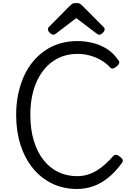

<svg xmlns="http://www.w3.org/2000/svg" viewBox="-20 -1233 863 1272"><path d="M491 19Q399 19 324.5 -17.5Q250 -54 197 -119.5Q144 -185 115.5 -274.5Q87 -364 87 -472Q87 -543 100 -607Q113 -671 137.5 -726Q162 -781 197.5 -824Q233 -867 278 -898Q323 -929 377.5 -945Q432 -961 493 -961Q542 -961 591 -949.5Q640 -938 685 -911Q730 -884 764 -834Q773 -822 769 -813Q765 -804 753 -793Q739 -781 729 -779Q719 -777 709 -787Q682 -816 647.5 -835.5Q613 -855 574 -865.5Q535 -876 493 -876Q448 -876 407.5 -864Q367 -852 332 -828Q297 -804 269.5 -769.5Q242 -735 222 -690Q202 -645 191.5 -590.5Q181 -536 181 -472Q181 -376 204 -300.5Q227 -225 268.5 -172.5Q310 -120 366.5 -93Q423 -66 491 -66Q528 -66 560.5 -76Q593 -86 622.5 -104Q652 -122 678.5 -146.5Q705 -171 731 -200Q740 -209 751.5 -207Q763 -205 776 -194Q790 -183 793 -174Q796 -165 788 -154Q744 -93 695.5 -54.5Q647 -16 596 1.5Q545 19 491 19ZM333 -1003Q323 -1003 310.5 -1015Q298 -1027 298 -1037Q298 -1040 298 -1044Q298 -1048 303 -1053L441 -1193Q448 -1200 457 -1206.5Q466 -1213 485 -1213Q504 -1213 512.5 -1206.5Q521 -1200 528 -1193L667 -1053Q672 -1048 672.5 -1044Q673 -1040 673 -1037Q673 -1027 660.5 -1015Q648 -1003 638 -1003Q631 -1003 626 -1006.5Q621 -1010 613 -1016L485 -1113L358 -1016Q350 -1010 344.5 -1006.5Q339 -1003 333 -1003Z"/></svg>

Font: Playwrite HU
Style: Regular
Weight: 400
Designer: Veronika Burian, José Scaglione
Foundry: TypeTogether
Version: Version 1.002